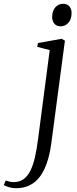

<svg xmlns="http://www.w3.org/2000/svg" viewBox="-144 -737 404 1010"><path d="M125.5 19.5Q115 97 91.2 149Q67.5 201 30 227Q-7.5 253 -59 253Q-78.5 253 -96 248Q-113.5 243 -124 236.5L-114 212.5Q-106.5 215.5 -95 218.2Q-83.5 221 -72.5 221Q-42 221 -20.8 206Q0.5 191 15.2 162Q30 133 39.8 90.5Q49.5 48 56.5 -7.5L117.5 -473.5L52 -490.5L55.5 -510.5L180.5 -533L197.5 -523ZM175 -598.5Q154 -598.5 142.2 -612Q130.5 -625.5 130.5 -647.5Q130.5 -680 147 -698.5Q163.5 -717 188 -717Q209 -717 220.8 -703.5Q232.5 -690 232.5 -669Q232.5 -636 215.8 -617.2Q199 -598.5 175 -598.5Z"/></svg>

Font: Merriweather 96pt Light
Style: Italic
Weight: 300
Italic angle: -7.8°
Version: Version 2.101